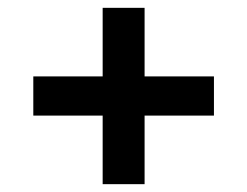

<svg xmlns="http://www.w3.org/2000/svg" viewBox="-20 -595 630 490"><path d="M242 -125V-300H65V-400H242V-575H349V-400H526V-300H349V-125Z"/></svg>

Font: Montserrat SemiBold
Style: Regular
Weight: 600
Designer: Julieta Ulanovsky
Foundry: Julieta Ulanovsky
Version: Version 9.000; ttfautohint (v1.8.4.7-5d5b)